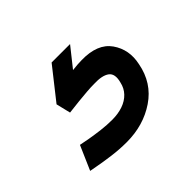

<svg xmlns="http://www.w3.org/2000/svg" viewBox="-72 -95 412 412"><g transform="rotate(-45 133.5 110.5)"><path d="M173 -7H117L61 64L69 97Q85 95 99.5 93.5Q114 92 126.5 91Q139 90 149 90Q174 89 185.5 97.5Q197 106 191 128Q188 142 178.5 152Q169 162 154.5 167Q140 172 122 172Q106 172 89.5 170Q73 168 58.5 165.5Q44 163 35 161L11 216Q12 216 27.5 219Q43 222 65.5 225Q88 228 110 228Q161 228 199.5 202Q238 176 247 128Q255 91 235 62.5Q215 34 166 35Q160 35 153.5 35.5Q147 36 138 37Z"/></g></svg>

Font: Advent Pro Medium
Style: Italic
Weight: 500
Italic angle: -12°
Version: Version 3.000